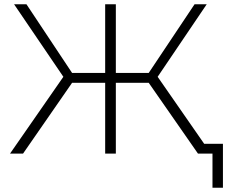

<svg xmlns="http://www.w3.org/2000/svg" viewBox="-20 -720 1079 900"><path d="M277 -360 46 -700H104L318 -378H473V-700H523V-378H677L892 -700H949L719 -360L969 0H908L677 -332H523V0H473V-332H318L88 0H27ZM976 160V0H908V-46H1025V160Z"/></svg>

Font: Montserrat Z Light
Style: Regular
Weight: 300
Designer: Julieta Ulanovsky
Foundry: Julieta Ulanovsky
Version: Version 8.000